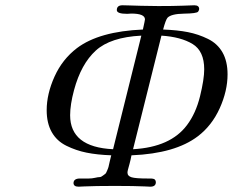

<svg xmlns="http://www.w3.org/2000/svg" viewBox="-20 -703 877 723"><path d="M155.8 -288.1Q155.8 -349.1 185.3 -414.6Q214.8 -480 270 -522Q354 -585 518.1 -591.8Q525.9 -627 525.9 -629.9Q525.9 -651.9 474.1 -651.9Q472.2 -651.9 467 -651.4Q461.9 -650.9 459 -650.9Q419.9 -650.9 419.9 -665Q419.9 -683.1 440.9 -683.1H442.9Q446.8 -683.1 463.9 -682.6Q481 -682.1 511 -681.2Q541 -680.2 576.2 -680.2Q632.3 -680.2 669.2 -681.6Q706.1 -683.1 710.9 -683.1H711.9Q730 -683.1 730 -668.9Q730 -665 726.1 -659.2Q721.2 -652.3 673.1 -651.6Q625 -650.9 610.8 -636.2Q604 -628.4 594.2 -591.8Q648.4 -589.8 687.7 -582Q727.1 -574.2 762.9 -556.6Q798.8 -539.1 817.9 -505.6Q836.9 -472.2 836.9 -422.9Q836.9 -360.8 807.4 -295.4Q777.8 -230 725.1 -189.9Q640.1 -125 476.1 -118.2H475.1Q472.2 -102.1 468 -86.9Q463.9 -71.8 461.9 -64.5Q460 -57.1 460 -53.2Q460 -40 475.6 -35.4Q491.2 -30.8 535.2 -30.8H544.9Q559.1 -30.8 563 -26.9Q566.9 -22.9 566.9 -17.1Q566.9 0 545.9 0Q542 0 524.9 -1Q507.8 -2 478 -2.4Q448.2 -2.9 413.1 -2.9Q377 -2.9 345.9 -2.4Q314.9 -2 297.4 -1Q279.8 0 275.9 0Q256.8 0 256.8 -14.2Q257.8 -31.2 282.2 -30.8H283.2Q302.2 -30.8 314.2 -30.8Q326.2 -30.8 337.6 -33.4Q349.1 -36.1 355 -36.1Q360.8 -36.1 367.9 -42Q375 -47.9 377 -48.8Q378.9 -49.8 383.5 -60.8Q388.2 -71.8 388.7 -75Q389.2 -78.1 393.1 -94.5Q397 -110.8 398.9 -118.2Q345.7 -120.1 305.9 -128.2Q266.1 -136.2 230 -154.1Q193.8 -171.9 174.8 -205.6Q155.8 -239.3 155.8 -288.1ZM244.1 -269Q244.1 -148.9 405.8 -141.1L512.2 -568.8Q396 -563 340.6 -512.5Q285.2 -461.9 258.8 -363.8Q244.1 -309.1 244.1 -269ZM481 -141.1Q622.1 -148.9 684.1 -231.9Q717.3 -275.9 733.2 -340.3Q749 -404.8 749 -441.9Q749 -510.7 705.1 -537.4Q661.1 -564 587.9 -568.8Z"/></svg>

Font: CMU Classical Serif
Style: Italic
Weight: 500
Italic angle: -14.04°
Version: Version 0.7.0